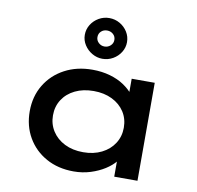

<svg xmlns="http://www.w3.org/2000/svg" viewBox="-89 -915 1045 1017"><g transform="rotate(10 433.5 -406.5)"><path d="M372 10Q288 10 224 -25.5Q160 -61 124 -123Q88 -185 88 -264Q88 -344 125.5 -406Q163 -468 228.5 -503Q294 -538 378 -538Q429 -538 472.5 -525.5Q516 -513 548 -491.5Q580 -470 599.5 -445Q619 -420 622 -394L590 -395V-527H714V0H589V-139L616 -134Q613 -110 592 -84.5Q571 -59 538 -38Q505 -17 462.5 -3.5Q420 10 372 10ZM404 -99Q460 -99 503 -120.5Q546 -142 570 -179.5Q594 -217 594 -264Q594 -312 570 -349Q546 -386 503 -407Q460 -428 404 -428Q347 -428 304 -407Q261 -386 237 -349Q213 -312 213 -264Q213 -217 237 -179.5Q261 -142 304 -120.5Q347 -99 404 -99ZM418 -604Q389 -604 363 -619Q337 -634 321 -659Q305 -684 305 -713Q305 -743 320.5 -768Q336 -793 362 -808Q388 -823 418 -823Q449 -823 475 -808Q501 -793 516.5 -768Q532 -743 532 -713Q532 -684 516.5 -659Q501 -634 475 -619Q449 -604 418 -604ZM418 -670Q437 -670 450.5 -682.5Q464 -695 464 -713Q464 -732 450.5 -744Q437 -756 418 -756Q399 -756 386 -744Q373 -732 373 -713Q373 -695 386.5 -682.5Q400 -670 418 -670Z"/></g></svg>

Font: Lexend Mega Medium
Style: Regular
Weight: 500
Version: Version 1.007